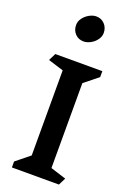

<svg xmlns="http://www.w3.org/2000/svg" viewBox="-201 -1175 850 1243"><g transform="rotate(20 223.5 -553.0)"><path d="M379 0H55V-41L149 -117V-703L43 -736L68 -786H392V-745L297 -669V-84L404 -50ZM316 -1021Q316 -996 299.5 -973.5Q283 -951 258.5 -938Q234 -925 211 -925Q176 -925 153 -949Q130 -973 130 -1009Q130 -1035 146.5 -1057Q163 -1079 187.5 -1092.5Q212 -1106 235 -1106Q270 -1106 293 -1081.5Q316 -1057 316 -1021Z"/></g></svg>

Font: Inknut Antiqua SemiBold
Style: Regular
Weight: 600
Designer: Claus Eggers Sørensen
Foundry: Claus Eggers Sørensen
Version: Version 1.003; ttfautohint (v1.8.2) -l 8 -r 50 -G 200 -x 14 